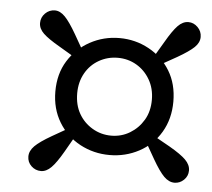

<svg xmlns="http://www.w3.org/2000/svg" viewBox="-41 -599 600 543"><g transform="rotate(5 259.5 -328.0)"><path d="M400 -427 381 -445 410 -494Q429 -527 443 -541.5Q457 -556 473 -556Q488 -556 499.5 -544.5Q511 -533 511 -517Q511 -501 497 -487.5Q483 -474 450 -455ZM177 -328Q177 -295 191 -270.5Q205 -246 229.5 -231.5Q254 -217 283 -217Q312 -217 336 -231.5Q360 -246 374.5 -270.5Q389 -295 389 -328Q389 -360 374.5 -385Q360 -410 336 -424Q312 -438 283 -438Q254 -438 229.5 -424Q205 -410 191 -385Q177 -360 177 -328ZM115 -328Q115 -378 138 -415Q161 -452 199.5 -473Q238 -494 283 -494Q328 -494 366.5 -473Q405 -452 427.5 -415Q450 -378 450 -328Q450 -279 427.5 -241Q405 -203 366.5 -182.5Q328 -162 283 -162Q238 -162 199.5 -182.5Q161 -203 138 -241Q115 -279 115 -328ZM184 -445 165 -426 116 -455Q83 -474 69 -487.5Q55 -501 55 -517Q55 -533 66.5 -544.5Q78 -556 94 -556Q109 -556 123 -541.5Q137 -527 156 -494ZM165 -229 184 -210 156 -161Q137 -128 123 -114Q109 -100 94 -100Q78 -100 66.5 -111Q55 -122 55 -138Q55 -154 69 -168Q83 -182 116 -201ZM382 -210 400 -229 450 -201Q483 -182 497 -168Q511 -154 511 -138Q511 -122 499.5 -111Q488 -100 473 -100Q457 -100 443 -114Q429 -128 410 -161Z"/></g></svg>

Font: Source Serif 4 Medium
Style: Italic
Weight: 500
Italic angle: -12°
Designer: Frank Grießhammer
Foundry: Adobe Systems Incorporated
Version: Version 4.004;hotconv 1.0.116;makeotfexe 2.5.65601